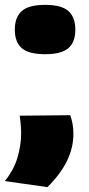

<svg xmlns="http://www.w3.org/2000/svg" viewBox="-25 -576 366 790"><path d="M56 -100 264 -102Q270 -86 273.5 -66.5Q277 -47 277 -25Q277 89 170 194L-5 169Q32 123 47 72Q62 21 62 -28Q62 -42 60.5 -61Q59 -80 56 -100ZM36 -454Q36 -505 64.5 -530.5Q93 -556 161 -556Q228 -556 256.5 -530.5Q285 -505 285 -454Q285 -403 256.5 -378Q228 -353 161 -353Q93 -353 64.5 -378Q36 -403 36 -454Z"/></svg>

Font: Georama Extended ExtraBold
Style: Regular
Weight: 800
Width: 7
Designer: Jean-Baptiste Levee
Foundry: Production Type
Version: Version 1.000